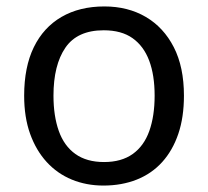

<svg xmlns="http://www.w3.org/2000/svg" viewBox="-20 -566 645 596"><path d="M551 -269Q551 -202 533.5 -150.5Q516 -99 483.5 -63Q451 -27 404.5 -8.5Q358 10 301 10Q248 10 203 -8.5Q158 -27 125 -63Q92 -99 73.5 -150.5Q55 -202 55 -269Q55 -358 85 -419.5Q115 -481 171 -513.5Q227 -546 304 -546Q377 -546 432.5 -513.5Q488 -481 519.5 -419.5Q551 -358 551 -269ZM146 -269Q146 -206 162.5 -159.5Q179 -113 214 -88Q249 -63 303 -63Q357 -63 392 -88Q427 -113 443.5 -159.5Q460 -206 460 -269Q460 -333 443 -378Q426 -423 391.5 -447.5Q357 -472 302 -472Q220 -472 183 -418Q146 -364 146 -269Z"/></svg>

Font: lgurmukhi25
Style: Book
Weight: 400
Designer: Jelle Bosma - Monotype Design Team
Foundry: Monotype Imaging Inc.
Version: Version 2.003